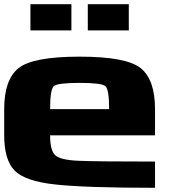

<svg xmlns="http://www.w3.org/2000/svg" viewBox="-20 -895 884 915"><path d="M500 -375Q500 -468.8 482.4 -484.4Q464.8 -500 359.4 -500Q253.9 -500 236.3 -484.4Q218.8 -468.8 218.8 -375ZM0 -250V-375Q0 -515.6 68.4 -570.3Q136.7 -625 359.4 -625Q582 -625 650.4 -570.3Q718.8 -515.6 718.8 -375V-250H218.8Q218.8 -179.7 242.2 -156.2Q265.6 -132.8 351.6 -128.9Q437.5 -125 718.8 -125V0Q390.6 0 245.1 -15.6Q99.6 -31.2 49.8 -82Q0 -132.8 0 -250ZM593.8 -875V-750H398.4V-875ZM320.3 -875V-750H125V-875Z"/></svg>

Font: CraftyPE
Style: Regular
Weight: 400
Designer: Erek Butcher
Foundry: Haunted Coop
Version: Version 0.018;April 4, 2024;FontCreator 15.0.0.2962 64-bit